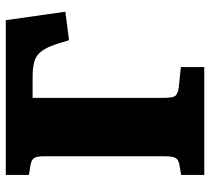

<svg xmlns="http://www.w3.org/2000/svg" viewBox="-52 -692 743 680"><g transform="rotate(-90 320.0 -351.5)"><path d="M41 0V-82L76 -88Q95 -91 101 -101.5Q107 -112 107 -140V-569Q107 -594 100 -603.5Q93 -613 73 -616L41 -621V-703H589L619 -492L518 -479Q507 -519 496.5 -544.5Q486 -570 472.5 -584Q459 -598 438.5 -603Q418 -608 388 -608H314V-142Q314 -111 321.5 -102Q329 -93 354 -90L423 -83V0Z"/></g></svg>

Font: Literata 18pt ExtraBold
Style: Regular
Weight: 800
Designer: Latin by Veronika Burian and Jose Scaglione. Greek by Irene Vlachou. Cyrillic by Vera Evstafieva.
Foundry: TypeTogether
Version: Version 3.103;gftools[0.9.29]